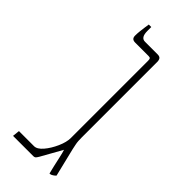

<svg xmlns="http://www.w3.org/2000/svg" viewBox="-218 -677 711 711"><g transform="rotate(45 137.5 -322.0)"><path d="M219 3Q216 -9 211.5 -28Q207 -47 203 -66Q199 -85 195 -97L149 -15Q145 -8 141.5 -4Q138 0 131 0H25L28 -28H107Q123 -28 140 -48Q157 -68 169.5 -96Q182 -124 182 -146V-550Q182 -558 180 -561Q178 -564 171 -564H101Q91 -564 86.5 -568.5Q82 -573 82 -582Q82 -594 83.5 -607Q85 -620 86.5 -630.5Q88 -641 89 -647H102V-627Q102 -609 107.5 -600.5Q113 -592 124 -592H190Q201 -592 205 -586.5Q209 -581 209 -571V-176Q209 -167 209.5 -158Q210 -149 212 -140Q214 -131 216 -121L243 -10Q240 -6 233 -1.5Q226 3 222 3Z"/></g></svg>

Font: Noto Serif Hebrew Thin
Style: Regular
Weight: 250
Version: Version 2.003